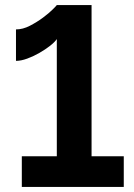

<svg xmlns="http://www.w3.org/2000/svg" viewBox="-20 -737 530 757"><path d="M468 -121V0H66V-121H204V-583Q196 -571 177.5 -556.5Q159 -542 135.5 -528.5Q112 -515 87.5 -506Q63 -497 43 -497V-621Q70 -621 98 -635.5Q126 -650 149.5 -667.5Q173 -685 188 -700Q203 -715 204 -717H341V-121Z"/></svg>

Font: PTCRaleway
Style: Bold
Weight: 700
Designer: Matt McInerney, Pablo Impallari, Rodrigo Fuenzalida
Foundry: Matt McInerney, Pablo Impallari, Rodrigo Fuenzalida
Version: Version 3.000g; ttfautohint (v1.5) -l 8 -r 28 -G 28 -x 14 -D